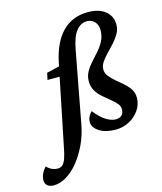

<svg xmlns="http://www.w3.org/2000/svg" viewBox="-267 -777 927 1096"><g transform="rotate(-15 196.0 -229.5)"><path d="M34.2 -367.2 43 -407.2 121.1 -425.8 167 -423.8 155.3 -367.2ZM357.4 -342.8Q357.4 -320.3 372.1 -301.8Q386.7 -283.2 407.7 -265.6Q428.7 -248 450.2 -229.5Q471.7 -210.9 486.3 -189Q501 -167 501 -138.7Q501 -97.7 478 -64.5Q455.1 -31.2 418 -11.7Q380.9 7.8 337.9 7.8Q278.3 7.8 241.7 -16.1Q205.1 -40 205.1 -71.3Q205.1 -87.9 211.9 -102.5Q218.8 -117.2 231.4 -129.9Q266.6 -85.9 297.4 -67.4Q328.1 -48.8 353.5 -48.8Q375 -48.8 388.2 -60.5Q401.4 -72.3 401.4 -95.7Q401.4 -115.2 386.7 -131.8Q372.1 -148.4 351.1 -165Q330.1 -181.6 309.1 -200.2Q288.1 -218.8 273.9 -242.7Q259.8 -266.6 259.8 -297.9Q259.8 -329.1 273.9 -354.5Q288.1 -379.9 309.1 -402.8Q330.1 -425.8 351.1 -449.7Q372.1 -473.6 386.2 -501.5Q400.4 -529.3 400.4 -563.5Q400.4 -593.8 383.3 -613.3Q366.2 -632.8 335.9 -632.8Q301.8 -632.8 274.9 -600.1Q248 -567.4 234.4 -493.2L156.2 -77.1Q144.5 -11.7 118.7 43Q92.8 97.7 59.1 138.7Q25.4 179.7 -12.2 201.7Q-49.8 223.6 -85 223.6Q-109.4 223.6 -123 212.4Q-136.7 201.2 -136.7 178.7Q-136.7 161.1 -127.4 141.6Q-118.2 122.1 -103.5 107.4Q-87.9 123 -71.8 129.9Q-55.7 136.7 -40 136.7Q-23.4 136.7 -11.7 127Q0 117.2 8.8 93.3Q17.6 69.3 25.4 27.3L122.1 -446.3Q146.5 -562.5 205.6 -622.1Q264.6 -681.6 357.4 -681.6Q400.4 -681.6 431.2 -668Q461.9 -654.3 479 -629.9Q496.1 -605.5 496.1 -571.3Q496.1 -543 481.9 -518.1Q467.8 -493.2 447.3 -470.7Q426.8 -448.2 406.2 -427.2Q385.7 -406.2 371.6 -385.3Q357.4 -364.3 357.4 -342.8Z"/></g></svg>

Font: Crimson Pro ExtraLight SemiBold
Style: Italic
Weight: 600
Italic angle: -12°
Version: Version 1.002